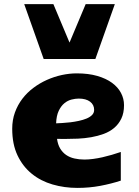

<svg xmlns="http://www.w3.org/2000/svg" viewBox="-20 -895 673 929"><path d="M564.5 -21Q518.6 -5.9 465.3 4.2Q412.1 14.2 354.5 14.2Q291.5 14.2 234.4 -2.4Q177.2 -19 133.8 -54.2Q90.3 -89.4 64.7 -143.3Q39.1 -197.3 39.1 -272Q39.1 -314.5 52.2 -350.8Q65.4 -387.2 88.1 -417Q110.8 -446.8 141.4 -469.7Q171.9 -492.7 206.8 -508.3Q241.7 -523.9 278.8 -532Q315.9 -540 351.6 -540Q407.7 -540 450.7 -527.6Q493.7 -515.1 522.2 -494.1Q550.8 -473.1 565.4 -445.3Q580.1 -417.5 580.1 -386.2Q580.1 -348.1 567.1 -321.3Q554.2 -294.4 532.5 -276.1Q510.7 -257.8 482.2 -247.3Q453.6 -236.8 421.9 -231.2Q390.1 -225.6 357.2 -224.1Q324.2 -222.7 294.4 -222.7Q284.2 -222.7 274.7 -222.9Q265.1 -223.1 255.9 -223.1Q259.8 -195.3 271.2 -176.3Q282.7 -157.2 300 -145.3Q317.4 -133.3 340.1 -128.2Q362.8 -123 388.7 -123Q408.2 -123 430.4 -126Q452.6 -128.9 475.3 -134Q498 -139.2 520.8 -145.8Q543.5 -152.3 564.5 -159.7ZM251.5 -298.3Q263.2 -298.8 281.5 -299.8Q299.8 -300.8 320.3 -303.2Q340.8 -305.7 361.3 -310.1Q381.8 -314.5 398.4 -321.3Q415 -328.1 425.3 -338.4Q435.5 -348.6 435.5 -363.3Q435.5 -388.2 415.8 -403.1Q396 -418 360.8 -418Q344.7 -418 326.2 -413.3Q307.6 -408.7 291.5 -395.5Q275.4 -382.3 264.2 -358.9Q252.9 -335.4 251.5 -298.3ZM191.4 -609.4 97.2 -875H238.3L316.4 -689L394.5 -875H535.6L441.4 -609.4Z"/></svg>

Font: Candal
Style: Regular
Weight: 400
Designer: vernon adams
Foundry: vernon adams
Version: Version 1.000